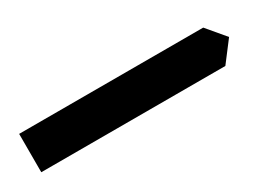

<svg xmlns="http://www.w3.org/2000/svg" viewBox="-21 -166 367 271"><g transform="rotate(-30 162.5 -31.0)"><path d="M0 0V-62.5H300L325 -32.8L300 0Z"/></g></svg>

Font: Marhey Light
Style: Regular
Weight: 300
Designer: Nur Syamsi & Bustanul Arifin
Foundry: Namelatype
Version: Version 1.000